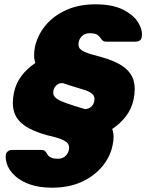

<svg xmlns="http://www.w3.org/2000/svg" viewBox="-20 -730 678 890"><path d="M221 140Q162 140 119.5 125Q77 110 51 86.5Q25 63 14.5 36.5Q4 10 7 -13Q9 -23 17 -29Q25 -35 34 -35H172Q182 -35 187 -31Q192 -27 196 -21Q199 -14 204.5 -8Q210 -2 220.5 2Q231 6 248 6Q269 6 282.5 -6Q296 -18 299 -35Q302 -48 297.5 -59.5Q293 -71 271 -81.5Q249 -92 199 -103Q130 -122 93 -148.5Q56 -175 45 -212.5Q34 -250 45 -302Q54 -344 79.5 -378Q105 -412 144 -438Q138 -454 138 -472.5Q138 -491 142 -513Q154 -567 190.5 -611.5Q227 -656 286 -683Q345 -710 422 -710Q502 -710 551 -685Q600 -660 621 -625Q642 -590 637 -559Q636 -548 628 -542.5Q620 -537 610 -537H472Q462 -537 457 -541Q452 -545 447 -552Q444 -557 438.5 -563Q433 -569 423 -572.5Q413 -576 396 -576Q375 -576 361.5 -564Q348 -552 345 -535Q342 -522 346.5 -510.5Q351 -499 373.5 -489Q396 -479 445 -467Q514 -448 551 -421.5Q588 -395 599 -357.5Q610 -320 599 -268Q590 -226 564.5 -192Q539 -158 500 -132Q506 -116 506.5 -97.5Q507 -79 502 -57Q491 -3 454 41.5Q417 86 358.5 113Q300 140 221 140ZM375 -224Q393 -226 403 -235.5Q413 -245 416 -258Q420 -273 415.5 -283.5Q411 -294 397.5 -302Q384 -310 359 -317Q328 -326 308.5 -332.5Q289 -339 270 -345Q252 -345 241.5 -334.5Q231 -324 228 -312Q225 -299 229 -289Q233 -279 247 -270Q261 -261 287 -252Q320 -240 375 -224Z"/></svg>

Font: Rubik ExtraBold
Style: Italic
Weight: 800
Italic angle: -12°
Designer: Hubert and Fischer
Foundry: Hubert and Fischer
Version: Version 2.300;gftools[0.9.30]